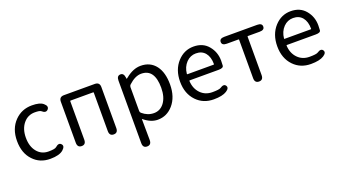

<svg xmlns="http://www.w3.org/2000/svg" viewBox="-59 -1130 3461 1933"><g transform="rotate(-20 1671.0 -164.0)"><path d="M306 13Q195 13 125 -62Q51 -139 51 -270.5Q51 -402 130 -482Q204 -557 313 -557Q399 -557 434 -526Q474 -492 449 -463Q423 -434 384 -469Q370 -481 317 -481Q242 -481 194 -422.5Q146 -364 146 -270.5Q146 -177 192.5 -120Q239 -63 314 -63Q383 -63 399 -78Q438 -113 462 -86Q486 -60 447 -25Q405 13 306 13Z M647 0Q601 0 601 -52V-491Q601 -543 653 -543H983Q1035 -543 1035 -491V-52Q1035 0 990 0Q944 0 944 -52V-464Q944 -469 939 -469H697Q692 -469 692 -464V-52Q692 0 647 0Z M1264 229Q1219 229 1219 177V-492Q1219 -543 1256 -545Q1293 -548 1300 -497L1301 -488Q1302 -481 1303.5 -481Q1305 -481 1318 -492Q1398 -557 1478 -557Q1581 -557 1639 -481Q1694 -408 1694 -280Q1694 -146 1623 -64Q1556 13 1458 13Q1385 13 1312 -47Q1308 -50 1308 -45L1310 177Q1310 229 1264 229ZM1555 -120Q1599 -180 1599 -279Q1599 -480 1456 -480Q1391 -480 1321 -415Q1310 -405 1310 -390V-134Q1310 -120 1321 -111Q1377 -63 1444.5 -63Q1512 -63 1555 -120Z M2058 13Q1946 13 1874 -62Q1798 -141 1798 -269.5Q1798 -398 1873 -480Q1944 -557 2044.5 -557Q2145 -557 2202 -488.5Q2259 -420 2259 -329Q2259 -302 2257 -276Q2255 -250 2204 -250H1894Q1889 -250 1889 -245Q1893 -163 1942.5 -111.5Q1992 -60 2069 -60Q2141 -60 2159 -72Q2202 -101 2221 -73Q2240 -44 2196 -16Q2151 13 2058 13ZM1889 -321Q1888 -316 1893 -316H2174Q2179 -316 2179 -321Q2179 -397 2143.5 -440.5Q2108 -484 2044 -484Q1984 -484 1941 -440Q1896 -393 1889 -321Z M2547 0Q2501 0 2501 -52V-464Q2501 -469 2496 -469H2371Q2319 -469 2319 -506Q2319 -543 2371 -543H2723Q2775 -543 2775 -506Q2775 -469 2723 -469H2597Q2592 -469 2592 -464V-52Q2592 0 2547 0Z M3099 13Q2987 13 2915 -62Q2839 -141 2839 -269.5Q2839 -398 2914 -480Q2985 -557 3085.5 -557Q3186 -557 3243 -488.5Q3300 -420 3300 -329Q3300 -302 3298 -276Q3296 -250 3245 -250H2935Q2930 -250 2930 -245Q2934 -163 2983.5 -111.5Q3033 -60 3110 -60Q3182 -60 3200 -72Q3243 -101 3262 -73Q3281 -44 3237 -16Q3192 13 3099 13ZM2930 -321Q2929 -316 2934 -316H3215Q3220 -316 3220 -321Q3220 -397 3184.5 -440.5Q3149 -484 3085 -484Q3025 -484 2982 -440Q2937 -393 2930 -321Z"/></g></svg>

Font: Resource Han Rounded CN
Style: Regular
Weight: 400
Designer: Cyano Hao (round all glyphs); Ryoko NISHIZUKA  (kana, bopomofo & ideographs); Paul D. Hunt (Latin, Greek & Cyrillic); Sa
Foundry: Cyano Hao
Version: 0.990